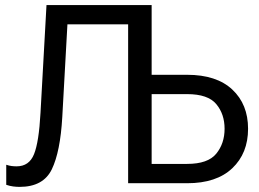

<svg xmlns="http://www.w3.org/2000/svg" viewBox="-20 -731 1034 766"><path d="M165.5 -710.9H585V-432.6H726.6Q843.8 -432.6 906.7 -373.8Q969.7 -314.9 969.7 -217.3Q969.7 -119.6 906.7 -59.8Q843.8 0 726.6 0H491.2V-633.8H249L228.5 -264.6Q220.7 -126 186.8 -55.7Q152.8 14.6 58.1 14.6Q46.4 14.6 32.7 12.9Q19 11.2 4.9 6.3V-73.7Q16.6 -69.8 26.4 -68.6Q36.1 -67.4 46.4 -67.4Q96.2 -67.4 115.7 -115.7Q135.3 -164.1 141.6 -280.8ZM585 -355.5V-77.1H726.6Q809.6 -77.1 842.8 -117.9Q876 -158.7 876 -217.3Q876 -275.9 842.8 -315.7Q809.6 -355.5 726.6 -355.5Z"/></svg>

Font: RobotoFlex
Style: Regular
Weight: 400
Designer: Berlow after Robertson
Foundry: Google
Version: Version 2.136